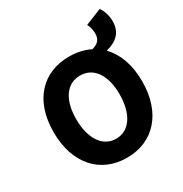

<svg xmlns="http://www.w3.org/2000/svg" viewBox="-188 -957 1060 1112"><g transform="rotate(-30 342.0 -401.0)"><path d="M343 12C519 12 639 -116 639 -329C639 -440 606 -526 550 -584C626 -604 665 -644 665 -716C665 -756 651 -792 635 -814L526 -770C534 -755 542 -731 542 -705C542 -662 521 -644 482 -633C442 -653 395 -664 343 -664C167 -664 47 -542 47 -329C47 -116 167 12 343 12ZM343 -115C254 -115 198 -198 198 -329C198 -459 254 -537 343 -537C432 -537 488 -459 488 -329C488 -198 432 -115 343 -115Z"/></g></svg>

Font: Giro Sans Regular
Style: Bold
Weight: 700
Designer: Paul D. Hunt
Foundry: Adobe Systems Incorporated
Version: Version 1.000;PS 1.0;hotconv 1.0.88;makeotf.lib2.5.647800